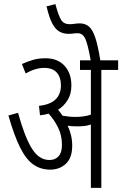

<svg xmlns="http://www.w3.org/2000/svg" viewBox="-20 -916 596 936"><path d="M332 -206Q332 -146 301 -117.5Q270 -89 225 -89Q178 -89 142.5 -114Q107 -139 78 -197Q49 -255 21 -353L68 -366Q100 -249 135 -192.5Q170 -136 221 -136Q249 -136 265.5 -154Q282 -172 282 -210Q282 -256 263 -294.5Q244 -333 217 -362Q197 -356 175 -354L170 -400Q225 -406 251 -431.5Q277 -457 277 -499Q277 -540 256.5 -562.5Q236 -585 196 -585Q153 -585 105 -558L87 -604Q116 -617 142.5 -624.5Q169 -632 202 -632Q260 -632 294 -596Q328 -560 328 -499Q328 -458 310 -428.5Q292 -399 263 -381Q275 -367 285 -352Q301 -349 316.5 -347.5Q332 -346 348 -346Q390 -346 423 -357V-575H370V-622H422Q409 -697 396.5 -725.5Q384 -754 359 -754Q347 -754 336 -752.5Q325 -751 314 -751Q291 -751 271.5 -761Q252 -771 236 -799.5Q220 -828 207 -885L250 -896Q265 -840 278 -819Q291 -798 320 -798Q332 -798 344 -800Q356 -802 369 -802Q394 -802 412 -788Q430 -774 443.5 -735.5Q457 -697 469 -622H556V-575H474V0H423V-309Q406 -303 389 -301.5Q372 -300 355 -300Q331 -300 310 -303Q320 -282 326 -257.5Q332 -233 332 -206Z"/></svg>

Font: Noto Sans ExtraCondensed Light
Style: Regular
Weight: 300
Width: 2
Designer: Monotype Design Team
Foundry: Monotype Imaging Inc.
Version: Version 2.013; ttfautohint (v1.8.4.7-5d5b)